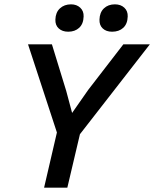

<svg xmlns="http://www.w3.org/2000/svg" viewBox="-20 -864 710 884"><path d="M294 -718Q267 -718 250.5 -733Q234 -748 235 -774Q236 -807 256 -825.5Q276 -844 307 -844Q333 -844 349.5 -828.5Q366 -813 365 -788Q364 -754 344.5 -736Q325 -718 294 -718ZM496 -718Q469 -718 453 -733Q437 -748 438 -774Q439 -807 458.5 -825.5Q478 -844 509 -844Q536 -844 552.5 -828.5Q569 -813 568 -788Q567 -754 547.5 -736Q528 -718 496 -718ZM183 0 242 -254 109 -660H219L285 -445L312 -344L386 -450L548 -660H670L348 -246L290 0Z"/></svg>

Font: Elaine Sans Medium
Style: Italic
Weight: 500
Italic angle: -13°
Designer: Wei Huang
Foundry: Wei Huang
Version: Version 2.001;December 24, 2019;FontCreator 12.0.0.2547 64-b